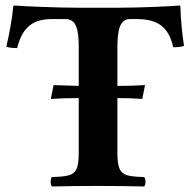

<svg xmlns="http://www.w3.org/2000/svg" viewBox="-20 -673 692 695"><path d="M405 -123V-318C437 -318 467 -317 495 -315L505 -365C474 -363 440 -362 405 -362V-503C405 -567 415 -604 451 -604H473C548 -604 590 -579 607 -502C618 -502 637 -503 646 -507C639 -553 634 -605 633 -650C633 -651 631 -653 630 -653C596 -650 485 -645 406 -645H265C188 -645 70 -650 32 -653C30 -653 28 -651 28 -650C24 -605 14 -552 3 -504C13 -500 30 -499 42 -499C62 -579 103 -604 169 -604H218C255 -604 265 -567 265 -506V-362C233 -363 202 -364 174 -365L164 -315C195 -317 230 -318 265 -318V-123C265 -40 248 -35 168 -32C162 -26 162 -4 168 2C217 1 269 0 333 0C399 0 452 1 502 2C508 -4 508 -26 502 -32C422 -35 405 -40 405 -123Z"/></svg>

Font: Libertinus Serif
Style: Bold
Weight: 700
Designer: Philipp H. Poll, Khaled Hosny
Foundry: Caleb Maclennan
Version: Version 7.050;RELEASE